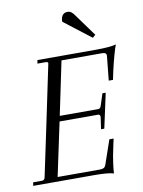

<svg xmlns="http://www.w3.org/2000/svg" viewBox="-104 -910 729 982"><g transform="rotate(-10 260.0 -418.5)"><path d="M531 -639Q525 -625 514.5 -587.5Q504 -550 495 -510L485 -463H463L476 -590Q476 -600 470.5 -603.5Q465 -607 454 -607H243L185 -329H386Q396 -330 400 -343L420 -405H437L398 -225H381L390 -287Q390 -301 379 -301H179L120 -23H341Q353 -23 360.5 -27.5Q368 -32 372 -45L414 -167H436L426 -120Q417 -80 412 -43Q407 -6 407 9Q378 0 304 0H-11L-8 -18H38Q51 -18 54 -33L110 -298Q174 -601 174 -604Q174 -612 163 -612H119L122 -630H423Q499 -630 531 -639ZM281 -801Q281 -823 290 -834.5Q299 -846 316 -846Q327 -846 335.5 -840Q344 -834 354 -819L436 -706L421 -693Z"/></g></svg>

Font: Arapey
Style: Italic
Weight: 400
Italic angle: -12°
Designer: Eduardo Rodriguez Tunni
Foundry: Eduardo Rodriguez Tunni
Version: Version 3.000